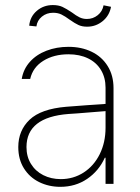

<svg xmlns="http://www.w3.org/2000/svg" viewBox="-20 -722 549 754"><path d="M240.2 -302.7Q276.9 -305.7 320.6 -308.8Q364.3 -312 394.5 -314V-377.9Q394.5 -417 376.7 -446.8Q358.9 -476.6 325.9 -492.7Q293 -508.8 249 -508.8Q191.4 -508.8 150.1 -483.2Q108.9 -457.5 98.6 -412.1H65.4Q71.8 -450.7 97.4 -479.2Q123 -507.8 162.6 -522.9Q202.1 -538.1 249 -538.1Q299.8 -538.1 339.8 -518.8Q379.9 -499.5 402.8 -462.6Q425.8 -425.8 425.8 -376V0H394.5V-102.5H391.6Q368.2 -50.8 322.3 -19.5Q276.4 11.7 216.8 11.7Q171.9 11.7 134 -6.8Q96.2 -25.4 74 -60.8Q51.8 -96.2 51.8 -144.5Q51.8 -209.5 96.4 -252Q141.1 -294.4 240.2 -302.7ZM218.8 -18.6Q268.1 -18.6 308.3 -44.4Q348.6 -70.3 371.6 -116.5Q394.5 -162.6 394.5 -220.7V-285.6L351.6 -282.2Q264.2 -274.9 249 -274.4Q84 -261.7 84 -144.5Q84 -106.9 101.6 -78.4Q119.1 -49.8 149.9 -34.2Q180.7 -18.6 218.8 -18.6ZM187.5 -702.1Q209.5 -702.1 224.9 -695.1Q240.2 -688 262.7 -672.9Q278.8 -660.6 292 -654.1Q305.2 -647.5 321.3 -647.5Q345.2 -647.5 363.8 -662.4Q382.3 -677.2 386.7 -701.2L416 -695.3Q409.7 -660.6 383.1 -638.9Q356.4 -617.2 322.3 -617.2Q302.2 -617.2 288.1 -623.8Q273.9 -630.4 253.9 -644.5Q235.4 -658.2 221.4 -665Q207.5 -671.9 188.5 -671.9Q163.1 -671.9 144.5 -656.7Q126 -641.6 123 -618.2L94.7 -621.1Q98.1 -656.7 124.5 -679.4Q150.9 -702.1 187.5 -702.1Z"/></svg>

Font: Pretendard Std Thin
Style: Regular
Weight: 100
Designer: Base glyphs from Inter by Rasmus Andersson; Hangeul glyphs from Noto Sans CJK(Source Han Sans) by Jang Soo-young and Kan
Foundry: Kil Hyung-jin
Version: Version 1.309